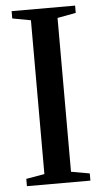

<svg xmlns="http://www.w3.org/2000/svg" viewBox="-53 -777 433 812"><g transform="rotate(-5 163.0 -371.5)"><path d="M106 -44.5V-697.5L28 -712V-743H297.5V-712L219 -697.5V-44.5L297.5 -30.5V0H28V-31Z"/></g></svg>

Font: Merriweather 96pt Medium
Style: Regular
Weight: 500
Version: Version 2.100